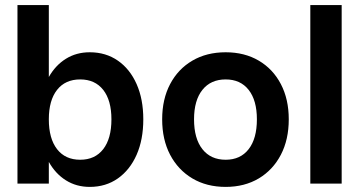

<svg xmlns="http://www.w3.org/2000/svg" viewBox="-20 -720 1408 753"><path d="M48.5 -700H171.5V-418Q197.5 -464 238.5 -489.5Q279.5 -515 332 -515Q395 -515 442.2 -482.2Q489.5 -449.5 515.8 -390.2Q542 -331 542 -252Q542 -172.5 515.8 -113Q489.5 -53.5 442.2 -20.2Q395 13 332 13Q279.5 13 238.5 -12.8Q197.5 -38.5 171.5 -85V0H48.5ZM417 -252Q417 -326.5 384.8 -367.5Q352.5 -408.5 294.5 -408.5Q236 -408.5 203.8 -367.5Q171.5 -326.5 171.5 -252Q171.5 -176.5 203.8 -135Q236 -93.5 294.5 -93.5Q352.5 -93.5 384.8 -135Q417 -176.5 417 -252Z M616 -252Q616 -331 647.2 -390.2Q678.5 -449.5 734.5 -482.2Q790.5 -515 865 -515Q939 -515 994.8 -482.2Q1050.5 -449.5 1081.5 -390.2Q1112.5 -331 1112.5 -252Q1112.5 -172.5 1081.5 -113Q1050.5 -53.5 994.8 -20.2Q939 13 865 13Q790.5 13 734.5 -20.2Q678.5 -53.5 647.2 -113Q616 -172.5 616 -252ZM987.5 -252Q987.5 -326.5 955.2 -367.5Q923 -408.5 865 -408.5Q806.5 -408.5 773.8 -367.5Q741 -326.5 741 -252Q741 -176.5 773.8 -135Q806.5 -93.5 865 -93.5Q923 -93.5 955.2 -135Q987.5 -176.5 987.5 -252Z M1197 -700H1320V0H1197Z"/></svg>

Font: Overused Grotesk SemiBold
Style: Regular
Weight: 610
Version: Version 0.004